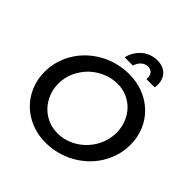

<svg xmlns="http://www.w3.org/2000/svg" viewBox="-232 -1085 1274 1274"><g transform="rotate(45 405.0 -448.0)"><path d="M459 -707Q532.5 -707 594.2 -682Q656 -657 701 -613.2Q746 -569.5 771 -509.8Q796 -450 796 -380Q796 -326.5 781 -276.8Q766 -227 739.2 -183.8Q712.5 -140.5 674.8 -105.2Q637 -70 591.8 -44.8Q546.5 -19.5 494.5 -5.8Q442.5 8 387 8Q313.5 8 251.8 -17.2Q190 -42.5 145 -86.8Q100 -131 75 -191.2Q50 -251.5 50 -321Q50 -375 65 -424.5Q80 -474 106.8 -517Q133.5 -560 171.2 -595Q209 -630 254.2 -655Q299.5 -680 351.5 -693.5Q403.5 -707 459 -707ZM450 -607Q394.5 -607 343.8 -585.2Q293 -563.5 254.5 -525.8Q216 -488 193 -437.5Q170 -387 170 -329Q170 -279 187.8 -235.8Q205.5 -192.5 236.2 -160.5Q267 -128.5 308.8 -110.2Q350.5 -92 399 -92Q435.5 -92 469.8 -102Q504 -112 534.8 -130.2Q565.5 -148.5 591 -174.2Q616.5 -200 635 -231Q653.5 -262 663.8 -297.8Q674 -333.5 674 -372Q674 -422 656.8 -465Q639.5 -508 609.5 -539.5Q579.5 -571 538.5 -589Q497.5 -607 450 -607ZM562 -764Q566.5 -793.5 552.5 -812.2Q538.5 -831 512 -831Q485.5 -831 464.5 -812.2Q443.5 -793.5 436 -764H358Q365 -795.5 381 -821.2Q397 -847 419.2 -865.5Q441.5 -884 468.8 -894Q496 -904 526 -904Q556 -904 579.5 -894Q603 -884 618 -865.5Q633 -847 639 -821.2Q645 -795.5 640 -764Z"/></g></svg>

Font: Argentum Sans
Style: Italic
Weight: 400
Italic angle: -11.3099°
Designer: Julieta Ulanovsky, Owen Earl, Rasmus Andersson, Cristiano Sobral
Foundry: The Argentum Sans Project Authors
Version: Version 3.131; ttfautohint (v1.8.4.7-5d5b-dirty)